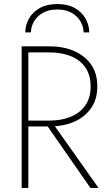

<svg xmlns="http://www.w3.org/2000/svg" viewBox="-20 -929 535 949"><path d="M201 -325 427 0H467L237 -325ZM87 -700V0H120V-700ZM102 -670H224Q284 -670 330 -651.5Q376 -633 402 -595.5Q428 -558 428 -502Q428 -446 402 -408.5Q376 -371 330 -352Q284 -333 224 -333H102V-304H224Q292 -304 345 -326.5Q398 -349 429.5 -393.5Q461 -438 461 -502Q461 -567 429.5 -611Q398 -655 345 -677.5Q292 -700 224 -700H102ZM105 -769Q105 -804 122.5 -836Q140 -868 175.5 -888.5Q211 -909 263 -909Q316 -909 351 -888.5Q386 -868 403.5 -836Q421 -804 421 -769H393Q393 -796 378.5 -822Q364 -848 335 -865Q306 -882 263 -882Q220 -882 191 -865Q162 -848 147.5 -822Q133 -796 133 -769Z"/></svg>

Font: Jost ExtraLight
Style: Regular
Weight: 250
Version: Version 3.710